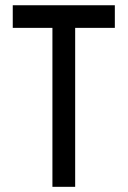

<svg xmlns="http://www.w3.org/2000/svg" viewBox="-20 -722 493 742"><path d="M29.3 -701.7H423.8V-614.3H270.5V0H182.6V-614.3H29.3Z"/></svg>

Font: Aeronef
Style: Regular
Weight: 400
Designer: Peter Wiegel - CAT-Fonts Germany
Foundry: CAT-Fonts, Peter Wiegel
Version: Version 0.002